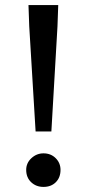

<svg xmlns="http://www.w3.org/2000/svg" viewBox="-20 -724 339 755"><path d="M92 -704 95 -620 120 -207H182L206 -620L209 -704ZM83 -56Q83 -26 102.5 -7.5Q122 11 151 11Q181 11 199.5 -7.5Q218 -26 218 -56Q218 -83 199 -102Q180 -121 151 -121Q124 -121 103.5 -102Q83 -83 83 -56Z"/></svg>

Font: Geom
Style: Regular
Weight: 400
Version: Version 1.102